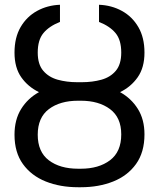

<svg xmlns="http://www.w3.org/2000/svg" viewBox="-20 -780 671 810"><path d="M325.3 -433.2Q370 -433.2 407.8 -443.7Q445.7 -454.2 468.6 -481.4Q491.5 -508.5 491.5 -558.2Q491.5 -611.5 467.5 -640.4Q443.5 -669.4 397.7 -687.5V-759.9Q451 -757.8 494.5 -733.8Q538 -709.9 563.7 -665.7Q589.5 -621.4 589.5 -558.2Q589.5 -495 561.1 -454.4Q532.7 -413.7 486.5 -391.3Q533.7 -365.1 561.6 -320.5Q589.5 -275.9 589.5 -213.1Q589.5 -137.8 554 -88.2Q518.5 -38.7 457.7 -14.4Q397 9.9 321 9.9H309.7Q233.7 9.9 172.9 -14.4Q112.2 -38.7 76.7 -87.9Q41.2 -137.1 41.2 -211.6Q41.2 -275.2 69.1 -320.1Q96.9 -365.1 144.5 -391.3Q98 -413.7 69.6 -454.2Q41.2 -494.7 41.2 -558.2Q41.2 -621.4 66.9 -665.7Q92.7 -709.9 136.2 -733.8Q179.7 -757.8 233 -759.9V-687.5Q187.1 -669.4 163.2 -640.4Q139.2 -611.5 139.2 -558.2Q139.2 -508.5 162.5 -481.4Q185.7 -454.2 223.5 -443.7Q261.4 -433.2 305.4 -433.2ZM321 -355.1H309.7Q233 -355.1 186.1 -319.6Q139.2 -284.1 139.2 -211.6Q139.2 -139.2 186.1 -103.7Q233 -68.2 309.7 -68.2H321Q396.7 -68.2 444.1 -103.9Q491.5 -139.6 491.5 -213.1Q491.5 -284.4 444.1 -319.8Q396.7 -355.1 321 -355.1Z"/></svg>

Font: Inter UI
Style: Regular
Weight: 400
Designer: Rasmus Andersson
Foundry: rsms
Version: 3.2;8d6f07862